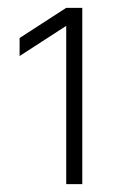

<svg xmlns="http://www.w3.org/2000/svg" viewBox="-20 -850 300 490"><path d="M149 -784 30 -707V-753L149 -830H190V-380H149Z"/></svg>

Font: PT Root UI Light
Style: Regular
Weight: 300
Designer: Vitaly Kuzmin
Foundry: ParaType Ltd.
Version: Version 2.000G